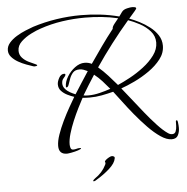

<svg xmlns="http://www.w3.org/2000/svg" viewBox="-60 -692 1001 1029"><g transform="rotate(-5 441.0 -178.0)"><path d="M273 118Q229 118 229 73Q229 47 241 12.5Q253 -22 270.5 -58.5Q288 -95 306.5 -127.5Q325 -160 338 -182Q322 -187 302.5 -196.5Q283 -206 269.5 -220.5Q256 -235 256 -256Q256 -271 266.5 -290.5Q277 -310 295 -310Q301 -310 301 -305Q301 -298 290.5 -287.5Q280 -277 280 -259Q280 -243 291 -230Q302 -217 317.5 -208.5Q333 -200 346 -195Q365 -225 384 -254.5Q403 -284 422 -313Q412 -318 401 -322Q390 -326 379 -326Q355 -326 343 -312.5Q331 -299 324.5 -281Q318 -263 313.5 -249.5Q309 -236 301 -236Q298 -236 298 -241Q298 -266 314.5 -293.5Q331 -321 356.5 -340Q382 -359 408 -359Q429 -359 447 -350Q478 -395 509.5 -439.5Q541 -484 575 -527Q574 -538 588 -555Q602 -572 609 -581Q566 -591 521.5 -595.5Q477 -600 432 -600Q371 -600 309.5 -591Q248 -582 190 -562Q168 -555 138 -540Q108 -525 85 -503.5Q62 -482 62 -454Q62 -432 76 -416.5Q90 -401 110 -391Q130 -381 147 -374Q148 -373 151.5 -371.5Q155 -370 155 -368Q155 -365 149 -364Q143 -363 141 -363Q136 -363 134 -364Q119 -369 97 -377Q75 -385 54 -397Q33 -409 19 -425Q5 -441 5 -461Q5 -483 21 -501.5Q37 -520 61 -534.5Q85 -549 109.5 -559Q134 -569 151 -575Q214 -595 279.5 -605Q345 -615 411 -615Q463 -615 514.5 -609Q566 -603 616 -590Q621 -596 626.5 -604.5Q632 -613 637 -618Q645 -626 662 -630Q679 -634 690 -634Q694 -634 702 -632.5Q710 -631 710 -625Q710 -623 700.5 -611.5Q691 -600 681 -589Q671 -578 668 -574Q693 -565 721.5 -550.5Q750 -536 776 -516Q802 -496 818.5 -470.5Q835 -445 835 -414Q835 -375 809.5 -342Q784 -309 745.5 -282Q707 -255 666 -235.5Q625 -216 593 -205Q611 -183 640.5 -145.5Q670 -108 702.5 -67.5Q735 -27 766 6Q797 39 818 53Q823 57 829.5 60Q836 63 843 63Q858 63 863 50Q868 37 868.5 21Q869 5 869 -4Q869 -9 874 -9Q878 -9 879.5 0Q881 9 881.5 19Q882 29 882 33Q882 54 873 72Q864 90 839 90Q812 90 779.5 68Q747 46 713 11Q679 -24 647 -63Q615 -102 589.5 -136.5Q564 -171 548 -191Q517 -183 485 -177Q453 -171 421 -171Q411 -171 401.5 -171.5Q392 -172 382 -173Q370 -151 354.5 -120Q339 -89 324.5 -54.5Q310 -20 300.5 12.5Q291 45 291 70Q291 79 294 89Q297 99 308 99Q317 99 325.5 96.5Q334 94 342 94Q343 94 346.5 94Q350 94 350 96Q350 100 333.5 105.5Q317 111 298 114.5Q279 118 273 118ZM577 -225Q605 -237 643 -257.5Q681 -278 717 -305.5Q753 -333 777 -365.5Q801 -398 801 -434Q801 -469 778 -495Q755 -521 722.5 -538.5Q690 -556 661 -566Q612 -509 566.5 -449.5Q521 -390 479 -328Q506 -305 530 -278.5Q554 -252 577 -225ZM415 -183Q444 -183 476 -191Q508 -199 534 -208Q515 -231 496 -252Q477 -273 454 -291Q437 -265 420.5 -238.5Q404 -212 388 -185Q395 -184 401.5 -183.5Q408 -183 415 -183ZM403 278Q400 278 400 276Q400 271 411 263Q451 236 470 197Q476 187 472 180Q470 176 477.5 169.5Q485 163 495 157.5Q505 152 511 152Q516 152 521.5 155Q527 158 525 166Q521 191 489.5 219.5Q458 248 414 274Q409 278 403 278Z"/></g></svg>

Font: Bonheur Royale
Style: Regular
Weight: 400
Designer: Robert E. Leuschke
Foundry: Robert E. Leuschke
Version: Version 1.010; ttfautohint (v1.8.3)